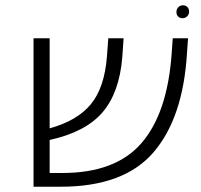

<svg xmlns="http://www.w3.org/2000/svg" viewBox="-20 -707 761 727"><path d="M692 -562 688 -505Q673 -260 561 -130Q449 0 210 0H107V-562H168V-221Q273 -250 324.5 -313Q376 -376 385 -494L390 -562H448L443 -490Q432 -356 368 -281.5Q304 -207 168 -177V-52H216Q418 -52 516 -165.5Q614 -279 630 -504L634 -562ZM696 -663Q696 -674 689.5 -680.5Q683 -687 673 -687Q662 -687 655 -679.5Q648 -672 648 -661Q648 -651 654.5 -644.5Q661 -638 671 -638Q682 -638 689 -645.5Q696 -653 696 -663Z"/></svg>

Font: FiraGO Light
Style: Italic
Weight: 300
Italic angle: -8°
Designer: bBox Type GmbH
Foundry: bBox Type GmbH
Version: Version 1.001